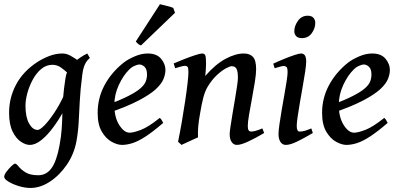

<svg xmlns="http://www.w3.org/2000/svg" viewBox="-25 -677 1912 921"><path d="M376.5 -374Q363.3 -365.2 355 -349.9Q346.7 -334.5 340.1 -322Q333.5 -309.6 326.2 -309.6Q317.9 -309.6 303 -323.7Q288.1 -337.9 268.8 -352.1Q249.5 -366.2 226.6 -366.2Q196.8 -366.2 172.9 -346.2Q148.9 -326.2 132.1 -294.9Q115.2 -263.7 106.2 -230.2Q97.2 -196.8 97.2 -169.9Q97.2 -115.2 114.5 -84.5Q131.8 -53.7 155.8 -53.7Q166.5 -53.7 187.7 -75.2Q209 -96.7 234.6 -134.8Q260.3 -172.9 283.7 -223.6L275.9 -136.7Q254.9 -99.1 228.3 -63.5Q201.7 -27.8 173.1 -4.9Q144.5 18.1 117.7 18.1Q98.1 18.1 75 2.7Q51.8 -12.7 35.2 -46.6Q18.6 -80.6 18.6 -136.7Q18.6 -208 52 -271Q85.4 -334 151.9 -377.9Q176.8 -394.5 209.2 -407.5Q241.7 -420.4 274.4 -420.4Q294.4 -420.4 313.7 -409.4Q333 -398.4 349.4 -387Q365.7 -375.5 376.5 -374ZM406.2 -398.9Q391.1 -386.7 382.3 -368.2Q373.5 -349.6 369.6 -317.4Q360.4 -246.6 357.7 -192.4Q355 -138.2 352.5 -92.3Q350.1 -46.4 341.8 0Q330.6 61.5 295.9 112.5Q261.2 163.6 214.8 194.1Q168.5 224.6 121.6 224.6Q94.2 224.6 64.9 215.6Q35.6 206.5 15.4 194.1Q-4.9 181.6 -4.9 171.4Q-4.9 161.1 6.3 146.2Q17.6 131.3 30 119.6Q42.5 107.9 46.9 107.9Q53.7 107.9 64.5 121.8Q75.2 135.7 97.2 149.7Q119.1 163.6 158.7 163.6Q197.8 163.6 222.2 129.6Q246.6 95.7 260.3 21.5Q268.6 -22.9 271 -59.6Q273.4 -96.2 274.2 -131.8Q274.9 -167.5 277.8 -208.3Q280.8 -249 289.1 -301.8Q296.4 -348.1 328.6 -376.5Q360.8 -404.8 393.6 -420.4Z M768.6 -341.3Q768.6 -321.8 759.5 -298.6Q750.5 -275.4 722.7 -249.5Q694.8 -223.6 639.4 -194.6Q584 -165.5 490.7 -133.8L487.3 -172.4Q553.2 -197.3 592 -217.3Q630.9 -237.3 649.7 -254.2Q668.5 -271 674.3 -286.9Q680.2 -302.7 680.2 -319.3Q680.2 -345.2 668.5 -356.4Q656.7 -367.7 643.1 -367.7Q635.7 -367.7 621.3 -361.6Q606.9 -355.5 594.7 -343.3Q565.9 -314.9 544.7 -268.8Q523.4 -222.7 523.4 -173.3Q523.4 -114.7 546.9 -77.6Q570.3 -40.5 596.7 -40.5Q615.7 -40.5 651.4 -54.2Q687 -67.9 741.2 -111.3Q746.6 -108.4 751.5 -99.6Q756.3 -90.8 757.8 -87.4Q708.5 -44.9 673.1 -22Q637.7 1 610.6 9.5Q583.5 18.1 560.1 18.1Q538.1 18.1 510.7 3.2Q483.4 -11.7 463.4 -45.4Q443.4 -79.1 443.4 -135.7Q443.4 -206.5 476.3 -268.1Q509.3 -329.6 567.4 -376Q587.9 -392.1 620.4 -406.2Q652.8 -420.4 683.6 -420.4Q726.6 -420.4 747.6 -395.3Q768.6 -370.1 768.6 -341.3ZM806.2 -638.7 814.5 -615.7 651.4 -459Q637.7 -462.9 626.5 -478L742.2 -656.7Q748.5 -655.3 762 -652.1Q775.4 -648.9 788.3 -645.3Q801.3 -641.6 806.2 -638.7Z M1242.2 -39.1Q1201.2 -14.6 1166 1.7Q1130.9 18.1 1111.3 18.1Q1095.7 18.1 1086.2 4.2Q1076.7 -9.8 1076.7 -33.7Q1076.7 -43.5 1080.6 -69.8Q1084.5 -96.2 1090.3 -130.9Q1096.2 -165.5 1102.1 -200.7Q1107.9 -235.8 1112.1 -263.7Q1116.2 -291.5 1116.2 -303.7Q1116.2 -334.5 1109.6 -346.9Q1103 -359.4 1085.9 -359.4Q1078.1 -359.4 1058.3 -348.9Q1038.6 -338.4 1014.9 -316.4Q991.2 -294.4 970.7 -260.3Q958 -238.8 950.2 -208.5Q942.4 -178.2 935.1 -134.8Q927.7 -94.7 925.8 -68.6Q923.8 -42.5 924.8 -18.1Q916.5 -14.6 900.6 -7.3Q884.8 0 868.9 7.3Q853 14.6 845.7 18.1L829.1 2.9Q838.4 -41.5 847.2 -93Q856 -144.5 863.3 -192.9Q870.6 -241.2 874.8 -278.3Q878.9 -315.4 878.9 -331.5Q878.9 -352.1 874.5 -356.7Q870.1 -361.3 862.3 -361.3Q855.5 -361.3 839.6 -356.9Q823.7 -352.5 815.4 -349.6L808.1 -372.6Q833.5 -383.8 862.1 -394.8Q890.6 -405.8 913.3 -413.1Q936 -420.4 944.3 -420.4Q956.5 -420.4 960 -410.9Q963.4 -401.4 963.4 -369.6Q963.4 -360.4 962.2 -342Q960.9 -323.7 959.5 -312.5Q1008.3 -368.7 1056.4 -394.5Q1104.5 -420.4 1144.5 -420.4Q1172.9 -420.4 1188.2 -404.3Q1203.6 -388.2 1203.6 -345.2Q1203.6 -321.8 1197.5 -283.7Q1191.4 -245.6 1183.6 -204.1Q1175.8 -162.6 1169.7 -127Q1163.6 -91.3 1163.6 -72.8Q1163.6 -57.6 1167.7 -51.8Q1171.9 -45.9 1180.2 -45.9Q1198.2 -45.9 1233.4 -61Z M1487.3 -566.9Q1487.3 -541.5 1470.5 -517.8Q1453.6 -494.1 1422.9 -494.1Q1404.8 -494.1 1395.8 -503.4Q1386.7 -512.7 1386.7 -527.8Q1386.7 -552.2 1404.1 -576.9Q1421.4 -601.6 1451.2 -601.6Q1469.2 -601.6 1478.3 -591.8Q1487.3 -582 1487.3 -566.9ZM1475.6 -39.1Q1433.6 -14.2 1400.4 2Q1367.2 18.1 1345.7 18.1Q1330.1 18.1 1320.6 4.2Q1311 -9.8 1311 -33.7Q1311 -49.8 1315.4 -80.6Q1319.8 -111.3 1326.2 -148.7Q1332.5 -186 1339.1 -222.7Q1345.7 -259.3 1350.1 -288.3Q1354.5 -317.4 1354.5 -330.6Q1354.5 -351.1 1349.4 -355.7Q1344.2 -360.4 1335.9 -360.4Q1331.1 -360.4 1320.6 -357.7Q1310.1 -355 1301.3 -352.3Q1292.5 -349.6 1292.5 -349.6L1285.6 -371.6Q1310.5 -383.3 1338.1 -394.5Q1365.7 -405.8 1387.9 -413.1Q1410.2 -420.4 1419.4 -420.4Q1443.8 -420.4 1443.8 -382.3Q1443.8 -366.7 1439.2 -335.4Q1434.6 -304.2 1427.7 -265.9Q1420.9 -227.5 1414.3 -189.2Q1407.7 -150.9 1403.1 -119.6Q1398.4 -88.4 1398.4 -72.8Q1398.4 -45.9 1412.1 -45.9Q1425.3 -45.9 1437.5 -49.6Q1449.7 -53.2 1468.3 -61Z M1845.2 -341.3Q1845.2 -321.8 1836.2 -298.6Q1827.1 -275.4 1799.3 -249.5Q1771.5 -223.6 1716.1 -194.6Q1660.6 -165.5 1567.4 -133.8L1564 -172.4Q1629.9 -197.3 1668.7 -217.3Q1707.5 -237.3 1726.3 -254.2Q1745.1 -271 1751 -286.9Q1756.8 -302.7 1756.8 -319.3Q1756.8 -345.2 1745.1 -356.4Q1733.4 -367.7 1719.7 -367.7Q1712.4 -367.7 1698 -361.6Q1683.6 -355.5 1671.4 -343.3Q1642.6 -314.9 1621.3 -268.8Q1600.1 -222.7 1600.1 -173.3Q1600.1 -114.7 1623.5 -77.6Q1647 -40.5 1673.3 -40.5Q1692.4 -40.5 1728 -54.2Q1763.7 -67.9 1817.9 -111.3Q1823.2 -108.4 1828.1 -99.6Q1833 -90.8 1834.5 -87.4Q1785.2 -44.9 1749.8 -22Q1714.4 1 1687.3 9.5Q1660.2 18.1 1636.7 18.1Q1614.7 18.1 1587.4 3.2Q1560.1 -11.7 1540 -45.4Q1520 -79.1 1520 -135.7Q1520 -206.5 1553 -268.1Q1585.9 -329.6 1644 -376Q1664.6 -392.1 1697 -406.2Q1729.5 -420.4 1760.3 -420.4Q1803.2 -420.4 1824.2 -395.3Q1845.2 -370.1 1845.2 -341.3Z"/></svg>

Font: Dai Banna SIL
Style: Italic
Weight: 400
Italic angle: -11°
Designer: Victor Gaultney
Foundry: SIL International
Version: Version 4.000